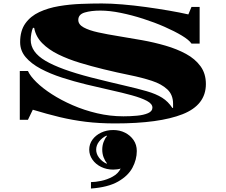

<svg xmlns="http://www.w3.org/2000/svg" viewBox="-20 -690 1301 1106"><path d="M644 21Q551 21 474 11.5Q397 2 324 -15.5Q251 -33 169 -58L141 0H94V-281H141Q154 -252 189.5 -217Q225 -182 278.5 -147.5Q332 -113 398.5 -84Q465 -55 539.5 -37.5Q614 -20 691 -20Q730 -20 768.5 -23.5Q807 -27 832.5 -38Q858 -49 858 -70Q858 -92 826 -109Q794 -126 739.5 -141Q685 -156 617 -171Q549 -186 477 -203.5Q405 -221 337 -243Q269 -265 214.5 -294Q160 -323 128 -360.5Q96 -398 96 -447Q96 -513 126 -555Q156 -597 206.5 -620.5Q257 -644 319 -654.5Q381 -665 445.5 -667.5Q510 -670 567 -670Q619 -670 685 -664.5Q751 -659 820 -649.5Q889 -640 953 -629Q1017 -618 1065 -607L1083 -650H1130V-439H1083Q1069 -460 1027.5 -485Q986 -510 928 -535.5Q870 -561 804.5 -582Q739 -603 675 -616Q611 -629 558 -629Q505 -629 468 -618Q431 -607 431 -575Q431 -549 462 -532Q493 -515 545.5 -503.5Q598 -492 663.5 -481.5Q729 -471 798.5 -458.5Q868 -446 933.5 -427Q999 -408 1051.5 -379.5Q1104 -351 1135 -308.5Q1166 -266 1166 -206Q1166 -85 1031.5 -32Q897 21 644 21ZM973 -68 977 -69V-92Q977 -144 944 -175Q911 -206 854.5 -224.5Q798 -243 726.5 -257.5Q655 -272 577 -291Q507 -308 439.5 -328.5Q372 -349 316 -376.5Q260 -404 223 -441.5Q186 -479 177 -529L170 -530Q164 -517 160.5 -497Q157 -477 157 -460Q157 -390 241.5 -340Q326 -290 504 -244Q615 -216 693.5 -198Q772 -180 825.5 -164.5Q879 -149 914 -127Q949 -105 973 -68ZM504 396V359Q528 359 562.5 352Q597 345 629 327.5Q661 310 675 281Q656 287 632 287Q594 287 562.5 271.5Q531 256 512.5 229.5Q494 203 494 172Q494 140 512.5 114.5Q531 89 562.5 74Q594 59 632 59Q670 59 700.5 74.5Q731 90 749.5 117Q768 144 768 180Q768 229 743 276Q718 323 660 356Q602 389 504 396ZM594 253 596 250Q584 236 576.5 215.5Q569 195 569 172Q569 149 576.5 128.5Q584 108 596 94L594 91Q568 103 551 125Q534 147 534 172Q534 197 551 219Q568 241 594 253Z"/></svg>

Font: Diplomata
Style: Regular
Weight: 400
Designer: Eduardo Rodriguez Tunni
Foundry: Eduardo Rodriguez Tunni
Version: Version 1.002; ttfautohint (v1.8.4.7-5d5b);gftools[0.9.23]